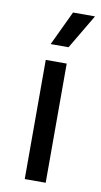

<svg xmlns="http://www.w3.org/2000/svg" viewBox="-81 -728 402 767"><g transform="rotate(10 120.0 -344.5)"><path d="M77 0V-483.4H162V0ZM151.5 -688.7H239.9V-687.5L157.9 -549H85.7V-549.8Z"/></g></svg>

Font: Anek Gurmukhi Medium SemiExpanded
Style: Regular
Weight: 500
Width: 6
Version: Version 1.003